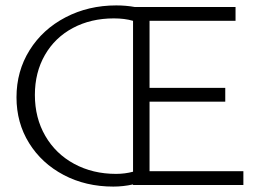

<svg xmlns="http://www.w3.org/2000/svg" viewBox="-20 -684 974 710"><path d="M880 -51V0H472V-2Q435 6 399 6Q297 6 215.5 -37Q134 -80 87.5 -155Q41 -230 41 -324Q41 -421 89.5 -498.5Q138 -576 222.5 -620Q307 -664 410 -664Q446 -664 479 -658H851V-607H533V-359H813V-308H533V-51ZM472 -49V-607Q441 -616 401 -616Q316 -616 249.5 -580.5Q183 -545 146 -480.5Q109 -416 109 -333Q109 -248 147.5 -181.5Q186 -115 254.5 -78Q323 -41 409 -41Q442 -41 472 -49Z"/></svg>

Font: Ysabeau Semilight
Style: Regular
Weight: 300
Designer: Christian Thalmann (Catharsis Fonts)
Version: Version 0.003